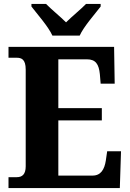

<svg xmlns="http://www.w3.org/2000/svg" viewBox="-20 -951 658 971"><path d="M245 -771H383C403 -816 460 -880 489 -918V-931H415C392 -907 342 -866 314 -838C286 -866 236 -907 213 -931H139V-918C168 -880 225 -816 245 -771ZM23 0H586L592 -186H522L515 -138C508 -94 490 -63 448 -63H275V-342H495V-404H275V-651H420C464 -651 480 -626 485 -576L489 -528H560L557 -714H23V-659H64C88 -659 110 -652 110 -599V-110C110 -70 93 -55 65 -55H23Z"/></svg>

Font: Noto Serif Armenian SemiCondensed
Style: Bold
Weight: 700
Width: 4
Designer: Monotype Design Team
Foundry: Monotype Imaging Inc.
Version: Version 2.008